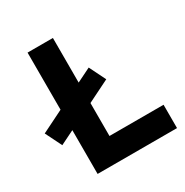

<svg xmlns="http://www.w3.org/2000/svg" viewBox="-170 -842 947 984"><g transform="rotate(-30 304.0 -350.0)"><path d="M127 -250V9H597V-129H277V-324L408 -389L360 -486L277 -445V-709H127V-371L-4 -306L44 -209Z"/></g></svg>

Font: Kalas SG
Style: Bold
Weight: 700
Designer: Kalas
Foundry: Kalas
Version: Version 2.000;FEAKit 1.0